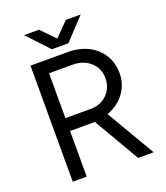

<svg xmlns="http://www.w3.org/2000/svg" viewBox="-156 -981 939 1088"><g transform="rotate(-20 313.0 -437.5)"><path d="M93.3 -700H320.8Q388 -700 441.2 -672.8Q494.3 -645.7 523.8 -597.5Q553.3 -549.3 553.3 -487.8Q553.3 -427 521.3 -378.3Q489.3 -329.7 433.7 -302.5Q378 -275.3 310 -275.3H177.5V0H93.3ZM320 -287.5 387.3 -330.7 581.3 0H487.7ZM468.3 -487.8Q468.3 -547.8 426.4 -585.7Q384.5 -623.5 319.2 -623.5H177.5V-352.8H333.3Q370 -352.8 401.1 -370.2Q432.2 -387.5 450.2 -418.5Q468.3 -449.5 468.3 -487.8ZM245.2 -747.3 369.7 -875H459.7L338.5 -745.7H245.2ZM118 -875H208L332.5 -747.3V-745.7H239.2Z"/></g></svg>

Font: Oak Sans Light
Style: Regular
Weight: 400
Designer: Erik Kennedy, Walven
Foundry: Erik Kennedy, Walven
Version: Version 1.100;Glyphs 3.1.2 (3151)